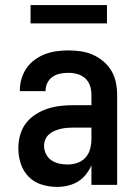

<svg xmlns="http://www.w3.org/2000/svg" viewBox="-20 -726 540 754"><path d="M205 8Q174 8 144 -1Q114 -10 92.5 -32Q71 -54 61.5 -83.5Q52 -113 52 -144Q52 -170 59 -195.5Q66 -221 81.5 -241.5Q97 -262 119.5 -276.5Q142 -291 166.5 -299Q191 -307 217 -310Q243 -313 269 -313H339V-354Q339 -372 333.5 -389Q328 -406 315 -418Q302 -430 284.5 -435Q267 -440 249 -440Q233 -440 217 -437Q201 -434 187.5 -425Q174 -416 166.5 -401.5Q159 -387 159 -371V-368H58V-373Q58 -396 65 -418.5Q72 -441 85.5 -460Q99 -479 118 -492.5Q137 -506 158.5 -514Q180 -522 203 -525Q226 -528 249 -528Q273 -528 297.5 -524.5Q322 -521 344.5 -511Q367 -501 386 -485Q405 -469 417.5 -448Q430 -427 435 -402.5Q440 -378 440 -354V0H339V-77Q331 -58 317.5 -41Q304 -24 286 -13Q268 -2 247 3Q226 8 205 8ZM246 -80Q265 -80 284 -86.5Q303 -93 316 -107.5Q329 -122 334 -141.5Q339 -161 339 -180V-225H269Q256 -225 243.5 -224Q231 -223 218.5 -220Q206 -217 194 -212Q182 -207 172.5 -198.5Q163 -190 158 -178Q153 -166 153 -153Q153 -137 160.5 -121.5Q168 -106 182 -96.5Q196 -87 212.5 -83.5Q229 -80 246 -80ZM100 -634V-706H400V-634Z"/></svg>

Font: Iosevka Term Semibold
Style: Regular
Weight: 600
Monospace: yes
Designer: Belleve Invis
Foundry: Belleve Invis
Version: Version 31.4.0